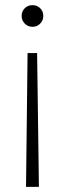

<svg xmlns="http://www.w3.org/2000/svg" viewBox="-20 -544 252 745"><path d="M87 -338H124L131 181H81ZM106 -524Q124 -524 136 -512Q148 -500 148 -482Q148 -465 136 -452.5Q124 -440 106 -440Q88 -440 76 -452.5Q64 -465 64 -482Q64 -500 76 -512Q88 -524 106 -524Z"/></svg>

Font: DM Sans 12pt ExtraLight
Style: Regular
Weight: 250
Version: Version 4.004;gftools[0.9.30]